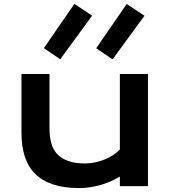

<svg xmlns="http://www.w3.org/2000/svg" viewBox="-20 -957 874 987"><path d="M90.3 -576.7H234.4V-295.4Q234.4 -255.4 243.2 -222.4Q252 -189.5 273.2 -166Q294.4 -142.6 329.8 -129.6Q365.2 -116.7 418 -116.7Q442.9 -116.7 468.5 -122.1Q494.1 -127.4 517.6 -137Q541 -146.5 561.3 -159.7Q581.5 -172.9 596.2 -188.5V-576.7H740.7V0H596.2V-49.3Q543 -17.6 489.3 -3.9Q435.5 9.8 387.2 9.8Q308.1 9.8 251.7 -9.3Q195.3 -28.3 159.4 -64.7Q123.5 -101.1 106.9 -154.1Q90.3 -207 90.3 -274.9ZM205.6 -709.5 362.3 -937 453.6 -876.5 289.6 -652.3ZM474.6 -709 631.3 -936.5 722.7 -876 558.6 -651.9Z"/></svg>

Font: Krona One
Style: Regular
Weight: 400
Version: Version 1.003